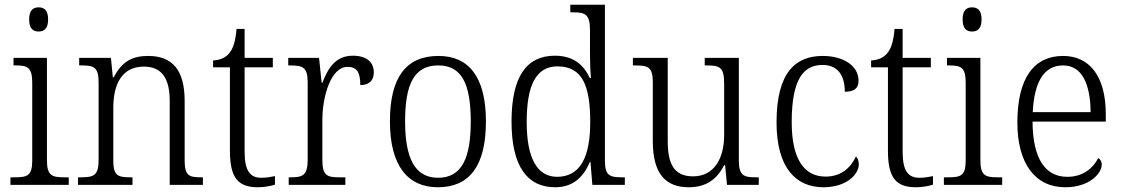

<svg xmlns="http://www.w3.org/2000/svg" viewBox="-20 -780 4733 810"><path d="M143 -647C166 -647 183 -659 183 -698C183 -737 166 -749 143 -749C120 -749 103 -737 103 -698C103 -659 120 -647 143 -647ZM24 0H270V-32H252C198 -32 178 -39 178 -105V-536H37V-504H46C96 -504 116 -496 116 -431V-103C116 -39 96 -32 42 -32H24Z M309 0H539V-32H531C478 -32 458 -38 458 -102V-326C458 -421 492 -499 587 -499C667 -499 696 -443 696 -354V0H836V-32H829C776 -32 759 -39 759 -105V-354C759 -485 707 -544 605 -544C540 -544 495 -522 460 -454H456L448 -536H314V-504H325C375 -504 396 -497 396 -433V-105C396 -39 375 -32 321 -32H309Z M1068 10C1094 10 1122 5 1140 -1V-37C1120 -33 1104 -30 1082 -30C1035 -30 1012 -60 1012 -139V-496H1131V-536H1012V-658H978C973 -603 963 -573 945 -553C929 -535 905 -526 879 -525V-496H950V-143C950 -29 985 10 1068 10Z M1198 0H1437V-32H1412C1362 -32 1340 -38 1340 -103V-275C1340 -373 1376 -498 1446 -498C1486 -498 1500 -474 1500 -421C1541 -421 1557 -444 1557 -475C1557 -517 1527 -545 1469 -545C1393 -545 1363 -489 1340 -431H1337L1326 -536H1196V-504H1203C1257 -504 1278 -497 1278 -433V-106C1278 -39 1256 -32 1206 -32H1198Z M1827 10C1960 10 2030 -79 2030 -268C2030 -456 1957 -544 1830 -544C1694 -544 1625 -455 1625 -268C1625 -80 1701 10 1827 10ZM1828 -30C1730 -30 1689 -113 1689 -268C1689 -425 1727 -504 1829 -504C1928 -504 1966 -426 1966 -268C1966 -116 1930 -30 1828 -30Z M2322 10C2398 10 2441 -33 2469 -97H2471L2479 0H2616V-32H2605C2552 -32 2532 -39 2532 -102V-760H2386V-728H2398C2447 -728 2469 -721 2469 -654V-556C2469 -523 2470 -484 2473 -451H2468C2442 -508 2397 -545 2321 -545C2202 -545 2138 -458 2138 -267C2138 -76 2206 10 2322 10ZM2331 -34C2247 -34 2202 -111 2202 -265C2202 -420 2241 -500 2332 -500C2437 -500 2470 -418 2470 -266C2470 -118 2429 -35 2331 -34Z M2886 10C2955 10 3003 -20 3035 -83H3039L3047 0H3181V-32H3169C3119 -32 3097 -38 3097 -103V-536H2953V-504H2961C3016 -504 3035 -497 3035 -428V-210C3035 -112 2993 -36 2904 -36C2821 -36 2797 -92 2797 -186V-536H2650V-504H2660C2714 -504 2734 -497 2734 -434V-185C2734 -49 2786 10 2886 10Z M3454 10C3553 10 3603 -46 3603 -86C3603 -102 3599 -112 3591 -120C3570 -74 3530 -35 3463 -35C3371 -35 3320 -111 3320 -265C3320 -450 3372 -506 3450 -506C3519 -506 3544 -456 3544 -393C3582 -393 3602 -406 3602 -440C3602 -503 3537 -544 3451 -544C3339 -544 3256 -478 3256 -264C3256 -69 3340 10 3454 10Z M3844 10C3870 10 3898 5 3916 -1V-37C3896 -33 3880 -30 3858 -30C3811 -30 3788 -60 3788 -139V-496H3907V-536H3788V-658H3754C3749 -603 3739 -573 3721 -553C3705 -535 3681 -526 3655 -525V-496H3726V-143C3726 -29 3761 10 3844 10Z M4081 -647C4104 -647 4121 -659 4121 -698C4121 -737 4104 -749 4081 -749C4058 -749 4041 -737 4041 -698C4041 -659 4058 -647 4081 -647ZM3962 0H4208V-32H4190C4136 -32 4116 -39 4116 -105V-536H3975V-504H3984C4034 -504 4054 -496 4054 -431V-103C4054 -39 4034 -32 3980 -32H3962Z M4474 10C4577 10 4628 -49 4628 -86C4628 -100 4621 -109 4613 -113C4592 -71 4549 -34 4483 -34C4391 -34 4337 -108 4336 -267H4645V-299C4645 -456 4578 -544 4465 -544C4342 -544 4272 -451 4272 -263C4272 -89 4348 10 4474 10ZM4581 -307H4337C4343 -431 4382 -504 4465 -504C4545 -504 4580 -425 4581 -307Z"/></svg>

Font: Noto Serif Devanagari SemiCondensed Light
Style: Regular
Weight: 300
Width: 4
Designer: Universal Thirst, Indian Type Foundry and the Monotype Design Team
Foundry: Monotype Imaging Inc.
Version: Version 2.004